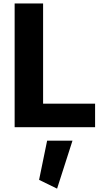

<svg xmlns="http://www.w3.org/2000/svg" viewBox="-20 -742 595 1120"><path d="M208 307.1 313 358.4 402.8 78.6H254.9ZM231.4 -137.2V-721.7H65.4V0H534.7V-137.2Z"/></svg>

Font: Estedad ExtraBold
Style: Regular
Weight: 800
Designer: Amin Abedi
Version: Version 7.3